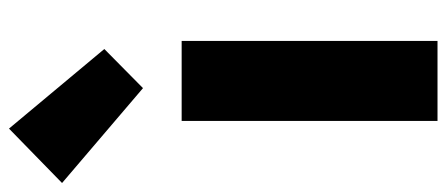

<svg xmlns="http://www.w3.org/2000/svg" viewBox="-369 -690 993 427"><g transform="rotate(-90 127.5 -476.5)"><path d="M145 -655 232 -741 55 -953 -66 -835ZM72 0H250V-569H72Z"/></g></svg>

Font: Noto Sans JP Black
Style: Regular
Weight: 900
Designer: Ryoko NISHIZUKA  (kana, bopomofo & ideographs); Paul D. Hunt (Latin, Greek & Cyrillic); Sandoll Communications , Soo-you
Foundry: Adobe
Version: Version 2.002;hotconv 1.0.116;makeotfexe 2.5.65601